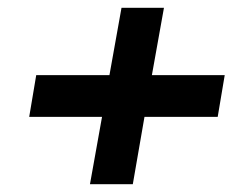

<svg xmlns="http://www.w3.org/2000/svg" viewBox="-20 -536 637 493"><path d="M211 -63 242 -236H55L73 -343H261L292 -516H401L370 -343H557L539 -236H351L321 -63Z"/></svg>

Font: DeepMind Sans
Style: Bold Italic
Weight: 700
Italic angle: -10°
Designer: Jonny Pinhorn / Modifications: Colophon Foundry
Foundry: Colophon Foundry
Version: Version 1.002; ttfautohint (v1.8.2)